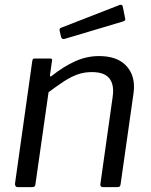

<svg xmlns="http://www.w3.org/2000/svg" viewBox="-20 -771 624 791"><path d="M53 0Q47 0 44 -4.5Q41 -9 42 -16L113 -520Q114 -526 116 -528Q118 -530 123 -530H186Q191 -530 193.5 -528Q196 -526 194 -519L186 -462Q185 -451 194 -459Q242 -497 289.5 -518.5Q337 -540 388 -540Q458 -540 495 -505Q532 -470 532 -413Q532 -407 531.5 -400.5Q531 -394 530 -386L477 -13Q476 -5 473 -2.5Q470 0 462 0H404Q398 0 395 -4.5Q392 -9 394 -16L444 -371Q445 -378 445.5 -384.5Q446 -391 446 -396Q446 -434 425 -454Q404 -474 358 -474Q327 -474 300 -464.5Q273 -455 244.5 -436.5Q216 -418 180 -391L126 -12Q125 -5 122 -2.5Q119 0 110 0H53ZM486 -743 495 -698Q497 -692 495.5 -688.5Q494 -685 485 -682L247 -611Q240 -609 236 -612Q232 -615 231 -621L226 -643Q224 -654 230 -656L474 -751Q478 -752 481.5 -750.5Q485 -749 486 -743Z"/></svg>

Font: Libre Franklin
Style: Italic
Weight: 400
Italic angle: -8°
Designer: Pablo Impallari, Rodrigo Fuenzalida, Nhung Nguyen
Foundry: Impallari Type
Version: Version 3.000